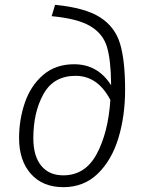

<svg xmlns="http://www.w3.org/2000/svg" viewBox="-20 -764 597 795"><path d="M59 -192Q59 -269 83 -339Q107 -409 158.5 -453.5Q210 -498 287 -498Q385 -498 440 -411V-418Q439 -517 422.5 -571Q406 -625 353.5 -656Q301 -687 194 -697L208 -744Q332 -732 394 -692.5Q456 -653 477 -583.5Q498 -514 498 -392Q498 -283 470 -191.5Q442 -100 384.5 -44.5Q327 11 242 11Q157 11 108 -44Q59 -99 59 -192ZM437 -350Q385 -450 293 -450Q202 -450 160 -374.5Q118 -299 118 -192Q118 -118 150.5 -78Q183 -38 242 -38Q333 -38 380.5 -126.5Q428 -215 437 -350Z"/></svg>

Font: Fira Sans Light
Style: Italic
Weight: 300
Italic angle: -8°
Designer: bBox Type GmbH & Carrois Corporate GbR & Edenspiekermann AG
Foundry: bBox Type GmbH & Carrois Corporate GbR & Edenspiekermann AG
Version: Version 4.301